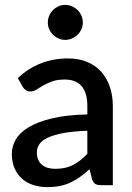

<svg xmlns="http://www.w3.org/2000/svg" viewBox="-20 -759 542 787"><path d="M338 -223Q280.5 -221 241 -213.8Q201.5 -206.5 177 -195.2Q152.5 -184 141.8 -168.5Q131 -153 131 -134.5Q131 -116.5 136.8 -103.8Q142.5 -91 152.8 -82.8Q163 -74.5 176.8 -70.8Q190.5 -67 207 -67Q249 -67 279.2 -82.8Q309.5 -98.5 338 -128.5ZM53 -439Q139.5 -519.5 259 -519.5Q303 -519.5 337.2 -505.2Q371.5 -491 394.8 -465Q418 -439 430.2 -403.2Q442.5 -367.5 442.5 -324V0H394.5Q379 0 371 -4.8Q363 -9.5 357.5 -24L347 -65.5Q327.5 -48 308.5 -34.2Q289.5 -20.5 269.2 -11Q249 -1.5 225.8 3.2Q202.5 8 174.5 8Q143.5 8 116.8 -0.5Q90 -9 70.5 -26.2Q51 -43.5 39.8 -69Q28.5 -94.5 28.5 -129Q28.5 -158.5 44.2 -186.5Q60 -214.5 96.2 -236.8Q132.5 -259 191.8 -273.5Q251 -288 338 -290V-324Q338 -379 314.5 -406Q291 -433 245.5 -433Q214.5 -433 193.5 -425.2Q172.5 -417.5 157 -408.5Q141.5 -399.5 129.5 -391.8Q117.5 -384 104 -384Q93 -384 85.2 -389.8Q77.5 -395.5 72.5 -404ZM319.5 -666.5Q319.5 -652 313.8 -639.2Q308 -626.5 298 -616.8Q288 -607 274.8 -601.2Q261.5 -595.5 247 -595.5Q232.5 -595.5 219.8 -601.2Q207 -607 197.2 -616.8Q187.5 -626.5 181.8 -639.2Q176 -652 176 -666.5Q176 -681.5 181.8 -694.8Q187.5 -708 197.2 -717.8Q207 -727.5 219.8 -733.2Q232.5 -739 247 -739Q261.5 -739 274.8 -733.2Q288 -727.5 298 -717.8Q308 -708 313.8 -694.8Q319.5 -681.5 319.5 -666.5Z"/></svg>

Font: Lato SemiBold
Style: Regular
Weight: 600
Designer: Lukasz Dziedzic with Adam Twardoch and Botio Nikoltchev
Foundry: tyPoland Lukasz Dziedzic
Version: Version 2.015; 2015-08-06; http://www.latofonts.com/